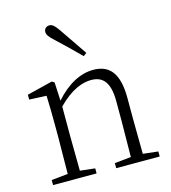

<svg xmlns="http://www.w3.org/2000/svg" viewBox="-117 -898 886 993"><g transform="rotate(-15 325.5 -401.5)"><path d="M387 -616C353 -667 317 -718 286 -764C266 -793 254 -803 239 -803C224 -803 210 -793 210 -775C210 -761 219 -747 246 -723C284 -688 327 -646 370 -603ZM469 0H615V-27L534 -36L532 -226V-335C532 -471 483 -522 398 -522C333 -522 262 -489 194 -412L189 -511L176 -519L39 -485V-459L131 -455C133 -405 134 -350 134 -281V-226L132 -36L44 -27V0H277V-27L197 -36L195 -226V-380C267 -454 329 -474 374 -474C435 -474 472 -438 472 -334V-226L470 -36L382 -27V0Z"/></g></svg>

Font: Noto Serif TC ExtraLight
Style: Regular
Weight: 200
Designer: Ryoko NISHIZUKA 西塚涼子 (kana & ideographs); Frank Grießhammer (Latin, Greek & Cyrillic); Wenlong ZHANG 张文龙 (bopomofo); San
Foundry: Adobe
Version: Version 2.001;hotconv 1.1.0;makeotfexe 2.6.0